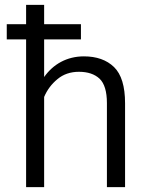

<svg xmlns="http://www.w3.org/2000/svg" viewBox="-20 -770 604 790"><path d="M161.6 -670.4V-750H87.4V-670.4H7.8V-607.9H87.4V0H161.6V-371.1C173.8 -399.9 191.9 -424.3 216.3 -444.3C240.2 -464.4 270 -474.6 304.7 -474.6C340.8 -474.6 369.1 -465.3 389.6 -446.3C409.7 -427.2 419.9 -393.6 419.9 -345.7V0H494.6V-345.2C494.6 -415 479.5 -464.4 449.2 -494.1C418.9 -523.4 377.4 -538.1 325.2 -538.1C255.4 -538.1 198.7 -505.9 161.6 -453.1V-607.9H313V-670.4Z"/></svg>

Font: Vazirmatn Light
Style: Regular
Weight: 300
Designer: Saber Rastikerdar
Foundry: Saber Rastikerdar
Version: Version 33.003